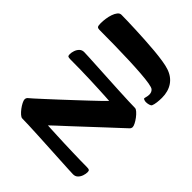

<svg xmlns="http://www.w3.org/2000/svg" viewBox="-97 -983 1328 1328"><g transform="rotate(-45 566.5 -319.5)"><path d="M152.3 13Q136.8 13 117.3 6.6Q97.9 0.2 84.5 -13.4Q71.1 -26.9 71.1 -48Q71.1 -55.5 72.8 -90.4Q74.6 -125.2 77.4 -177.4Q80.3 -229.6 83.5 -289.3Q86.8 -349 89.7 -405.5Q92.5 -462.1 94.3 -506Q96 -549.9 96 -569.6Q96 -579.4 108.4 -593.6Q120.9 -607.8 138.4 -621.1Q156 -634.4 173.5 -643.2Q190.9 -652 201 -652Q207.7 -652 214.1 -648.9Q220.5 -645.8 225 -639.5Q228.7 -634.1 249 -611.9Q269.4 -589.7 299.8 -556.2Q330.2 -522.7 367.2 -483Q404.1 -443.4 441.4 -403.4Q478.7 -363.5 512.4 -327.7Q546.1 -291.9 570.9 -266.1Q595.8 -240.3 606.7 -230.3Q607.5 -240.4 609.2 -268.9Q611 -297.4 612.8 -338.5Q614.7 -379.6 616.6 -428.1Q618.4 -476.6 619.3 -527.1Q620.2 -577.5 620.2 -623.9Q620.2 -639.9 623.9 -646Q627.7 -652 643 -652Q658.8 -652 677.7 -645.7Q696.6 -639.4 710.2 -625.9Q723.7 -612.3 723.7 -591.3Q723.7 -584.5 722 -549.2Q720.2 -514 717.4 -461.7Q714.5 -409.4 711.3 -349.8Q708 -290.2 705.1 -233.7Q702.3 -177.2 700.5 -133.6Q698.8 -90.1 698.8 -69.6Q698.8 -59.8 686.2 -45.6Q673.7 -31.4 656 -18Q638.3 -4.6 621 4.2Q603.6 13 593.8 13Q587.8 13 581.2 9.8Q574.5 6.5 569.8 0.2Q561.2 -8.8 533 -39.2Q504.9 -69.6 464.9 -112.6Q424.8 -155.6 380.7 -202.9Q336.5 -250.1 296.3 -293.4Q256.1 -336.7 227 -368.5Q197.9 -400.2 187.6 -410.4Q186.8 -400.9 185.7 -375.7Q184.6 -350.5 182.9 -315.2Q181.1 -279.9 179.7 -239.2Q178.4 -198.5 177.1 -157.2Q175.9 -116 175.1 -79.3Q174.4 -42.5 174.4 -15.1Q174.4 0.7 170.5 6.8Q166.6 13 152.3 13ZM880.6 13Q857.2 13 833.7 10.1Q810.2 7.2 796.2 1Q788.7 -2.5 784.5 -16.9Q780.4 -31.4 780.4 -44.6Q780.4 -53.4 783.7 -62.5Q786.9 -71.7 791.7 -71.7Q795.4 -71.7 801.5 -69.9Q807.5 -68.2 816.2 -66.4Q824.8 -64.5 833.7 -64.5Q857.9 -64.5 871.6 -80.5Q879.1 -89 885.1 -123.6Q891 -158.3 895 -212Q899 -265.7 901.6 -333Q904.2 -400.4 905.5 -475Q906.7 -549.7 906.7 -624.6Q906.7 -639.9 913.1 -646Q919.5 -652 946.2 -652Q966.5 -652 991 -648.6Q1015.5 -645.2 1037.4 -637.7Q1059.4 -630.2 1073.9 -618.7Q1088.3 -607.3 1088.3 -591.3Q1088.3 -571.8 1087.3 -534.9Q1086.3 -498.1 1084.4 -451.3Q1082.5 -404.6 1079.5 -354Q1076.5 -303.4 1072.2 -254.8Q1067.8 -206.2 1061.5 -166.2Q1055.3 -126.2 1046.8 -101.4Q1028.5 -45.5 985.3 -16.2Q942 13 880.6 13Z"/></g></svg>

Font: Briem Hand Thin
Style: Regular
Weight: 100
Designer: Gunnlaugur SE Briem, Eben Sorkin
Foundry: Sorkin Type Co.
Version: Version 1.003